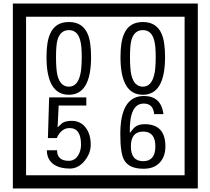

<svg xmlns="http://www.w3.org/2000/svg" viewBox="-20 -980 1195 1090"><path d="M1103 90H53V-960H1103ZM1028 15V-885H128V15ZM497 -656Q497 -442 371 -442Q244 -442 244 -656Q244 -744 265 -789Q294 -855 371 -855Q448 -855 477 -789Q497 -745 497 -656ZM444 -656Q444 -723 435 -752Q420 -809 371 -809Q322 -809 306 -752Q298 -723 298 -656Q298 -587 306 -553Q322 -488 371 -488Q419 -488 435 -554Q444 -587 444 -656ZM917 -656Q917 -442 791 -442Q664 -442 664 -656Q664 -744 685 -789Q714 -855 791 -855Q868 -855 897 -789Q917 -745 917 -656ZM864 -656Q864 -723 855 -752Q840 -809 791 -809Q742 -809 726 -752Q718 -723 718 -656Q718 -587 726 -553Q742 -488 791 -488Q839 -488 855 -554Q864 -587 864 -656ZM495 -160Q496 -111 460.5 -67Q425 -23 376 -23Q321 -23 286 -46Q246 -74 246 -127H304Q304 -67 370 -67Q404 -67 423 -97Q440 -124 440 -159Q440 -253 375 -253Q328 -253 302 -196H252L259 -427H470V-381H313L307 -257Q320 -269 333 -281Q352 -294 387 -294Q439 -294 469 -252Q495 -215 495 -160ZM919 -149Q919 -91 886.5 -56.5Q854 -22 795 -22Q711 -22 684 -73Q663 -111 663 -219Q663 -435 797 -435Q895 -435 908 -332H855Q850 -392 796 -392Q713 -392 717 -225Q738 -253 748 -260Q768 -275 801 -275Q919 -275 919 -149ZM862 -149Q862 -233 793 -233Q723 -233 723 -149Q723 -65 793 -65Q862 -65 862 -149Z"/></svg>

Font: Unicode BMP Fallback SIL
Style: Regular
Weight: 400
Foundry: NRSI, SIL International
Version: Version 5.1 Based on Unicode 5.1